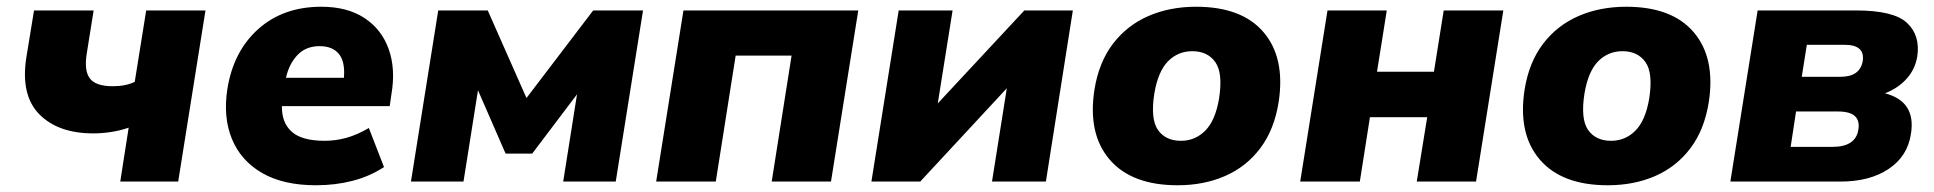

<svg xmlns="http://www.w3.org/2000/svg" viewBox="-20 -539 5741 570"><path d="M337 0 362 -160Q336 -151 309 -147Q282 -143 257 -143Q153 -143 97 -199.5Q41 -256 58 -367L81 -508H258L238 -383Q229 -330 246.5 -306.5Q264 -283 315 -283Q353 -283 380 -296L414 -508H590L509 0Z M918 11Q821 11 758 -25.5Q695 -62 668.5 -126.5Q642 -191 655 -275Q673 -387 747 -453Q821 -519 934 -519Q1011 -519 1062 -485.5Q1113 -452 1134 -393Q1155 -334 1142 -259L1137 -224H817Q816 -175 846 -148Q876 -121 944 -121Q977 -121 1009 -130Q1041 -139 1075 -159L1120 -43Q1077 -15 1026 -2Q975 11 918 11ZM929 -402Q888 -402 863 -375.5Q838 -349 829 -308H1001Q1005 -356 986 -379Q967 -402 929 -402Z M1200 0 1281 -508H1428L1543 -248L1741 -508H1889L1808 0H1652L1693 -259L1560 -83H1481L1399 -271L1356 0Z M1928 0 2009 -508H2528L2447 0H2271L2330 -374H2164L2105 0Z M2567 0 2648 -508H2808L2764 -232L3021 -508H3165L3085 0H2925L2969 -277L2712 0Z M3476 11Q3340 11 3274.5 -65Q3209 -141 3229 -272Q3242 -354 3284 -409Q3326 -464 3389.5 -491.5Q3453 -519 3531 -519Q3667 -519 3731.5 -443Q3796 -367 3776 -236Q3763 -154 3721.5 -99Q3680 -44 3617 -16.5Q3554 11 3476 11ZM3486 -121Q3528 -121 3558 -151Q3588 -181 3599 -246Q3611 -322 3588 -354.5Q3565 -387 3520 -387Q3477 -387 3447.5 -357Q3418 -327 3407 -262Q3395 -186 3417.5 -153.5Q3440 -121 3486 -121Z M3840 0 3921 -508H4097L4068 -326H4237L4266 -508H4443L4362 0H4186L4217 -191H4047L4017 0Z M4753 11Q4617 11 4551.5 -65Q4486 -141 4506 -272Q4519 -354 4561 -409Q4603 -464 4666.5 -491.5Q4730 -519 4808 -519Q4944 -519 5008.5 -443Q5073 -367 5053 -236Q5040 -154 4998.5 -99Q4957 -44 4894 -16.5Q4831 11 4753 11ZM4763 -121Q4805 -121 4835 -151Q4865 -181 4876 -246Q4888 -322 4865 -354.5Q4842 -387 4797 -387Q4754 -387 4724.5 -357Q4695 -327 4684 -262Q4672 -186 4694.5 -153.5Q4717 -121 4763 -121Z M5117 0 5198 -508H5490Q5602 -508 5641.5 -471Q5681 -434 5672 -372Q5666 -334 5640.5 -305.5Q5615 -277 5576 -262Q5669 -238 5653 -141Q5643 -75 5587 -37.5Q5531 0 5444 0ZM5329 -311H5444Q5502 -311 5510 -358Q5517 -406 5456 -406H5344ZM5296 -103H5420Q5489 -103 5497 -154Q5506 -208 5437 -208H5312Z"/></svg>

Font: Mulish Black
Style: Italic
Weight: 900
Italic angle: -9°
Designer: Vernon Adams
Foundry: Vernon Adams
Version: Version 3.603; ttfautohint (v1.8.3)